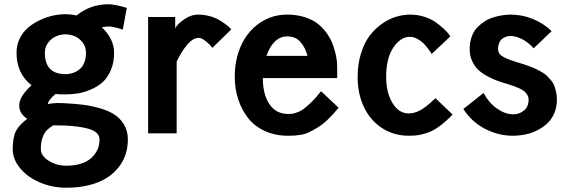

<svg xmlns="http://www.w3.org/2000/svg" viewBox="-20 -630 2695 907"><path d="M191.9 -380.9Q191.9 -279.8 289.1 -279.8Q301.3 -279.8 313.5 -282.2Q325.7 -284.7 339.1 -291.5Q352.5 -298.3 362.8 -309.1Q373 -319.8 379.6 -338.4Q386.2 -356.9 386.2 -380.9Q386.2 -410.2 369.1 -430.9Q352.1 -451.7 331.1 -459.7Q310.1 -467.8 289.1 -467.8Q268.6 -467.8 247.6 -459.7Q226.6 -451.7 209.2 -430.9Q191.9 -410.2 191.9 -380.9ZM70.8 -131.8Q70.8 -174.8 128.9 -227.1Q58.1 -282.7 58.1 -380.9Q58.1 -418 73.7 -449.2Q89.4 -480.5 114.3 -501Q139.2 -521.5 170.4 -535.9Q201.7 -550.3 231.7 -556.6Q261.7 -563 289.1 -563Q313.5 -563 341.8 -557.1Q406.7 -609.9 493.2 -609.9Q521 -609.9 579.1 -592.8L560.1 -490.2Q515.1 -504.9 493.2 -504.9Q483.4 -504.9 460.9 -501Q486.8 -477.5 502.9 -446.5Q519 -415.5 519 -380.9Q519 -334 503.2 -297.6Q487.3 -261.2 463.4 -240.5Q439.5 -219.7 407.2 -206.3Q375 -192.9 346.7 -188.5Q318.4 -184.1 289.1 -184.1Q257.3 -184.1 242.2 -186Q207.5 -156.7 206.1 -137.2Q209.5 -140.1 230.2 -142.1Q251 -144 270 -143.1Q272.9 -143.1 281 -142.6Q289.1 -142.1 291 -142.1Q337.4 -139.6 374 -135Q410.6 -130.4 451.7 -118.7Q492.7 -106.9 520.3 -89.1Q547.9 -71.3 565.9 -41.3Q584 -11.2 584 28.8Q584 66.4 573 99.9Q562 133.3 538.8 162.1Q515.6 190.9 481.9 211.9Q448.2 232.9 399.9 244.9Q351.6 256.8 293 256.8Q227.5 256.8 169.2 232.2Q110.8 207.5 75.4 165Q40 122.6 40 74.2Q40.5 17.1 55.9 -12Q71.3 -41 108.9 -68.8Q70.8 -92.8 70.8 -131.8ZM293 152.8Q369.6 152.8 409.9 117.4Q450.2 82 450.2 28.8Q450.2 10.3 435.8 -2.7Q421.4 -15.6 395 -22.5Q368.7 -29.3 344.2 -32.2Q319.8 -35.2 287.1 -37.1Q265.1 -37.1 250.5 -37.6Q235.8 -38.1 231.9 -38.1Q212.4 -25.9 201.2 -14.9Q189.9 -3.9 181.4 18.8Q172.9 41.5 172.9 74.2Q172.9 106.4 210.4 129.6Q248 152.8 293 152.8Z M679.7 -549.8H807.6V-496.1Q816.9 -515.6 849.4 -538.3Q881.8 -561 916.5 -561Q943.4 -561 969.5 -554Q995.6 -546.9 1013.4 -536.6Q1031.2 -526.4 1045.2 -515.9Q1059.1 -505.4 1065.9 -498L1072.8 -491.2L982.9 -403.8Q979 -409.2 972.2 -417Q965.3 -424.8 948.2 -438Q931.2 -451.2 919.4 -451.2Q891.1 -451.2 863.8 -418.2Q836.4 -385.3 814.5 -338.9V0H679.7Z M1088.9 -269Q1088.9 -348.6 1118.9 -415Q1148.9 -481.4 1206.3 -521.2Q1263.7 -561 1336.9 -561Q1381.3 -561 1418.2 -549.3Q1455.1 -537.6 1479 -519.5Q1502.9 -501.5 1521 -476.6Q1539.1 -451.7 1548.6 -428.7Q1558.1 -405.8 1564 -381.1Q1569.8 -356.4 1571.3 -341.6Q1572.8 -326.7 1572.8 -314.9V-261.2H1221.7Q1221.7 -183.6 1252.9 -137.7Q1284.2 -91.8 1340.8 -91.8Q1352.1 -91.8 1358.2 -92.3Q1364.3 -92.8 1380.9 -98.1Q1397.5 -103.5 1412.1 -113.8Q1426.8 -124 1449.7 -146Q1472.7 -168 1496.6 -199.2L1579.6 -121.1Q1553.7 -89.4 1528.6 -65.4Q1503.4 -41.5 1480.5 -27.6Q1457.5 -13.7 1439.7 -5.1Q1421.9 3.4 1401.6 6.6Q1381.3 9.8 1371.3 10.5Q1361.3 11.2 1345.2 11.2Q1344.2 11.2 1343.8 11.2Q1343.3 11.2 1342.3 11.2Q1341.3 11.2 1340.8 11.2Q1279.8 11.2 1231 -11.2Q1182.1 -33.7 1151.6 -72.8Q1121.1 -111.8 1105 -161.9Q1088.9 -211.9 1088.9 -269ZM1336.9 -458Q1271.5 -458 1238.8 -366.2H1432.6Q1422.4 -405.3 1399.4 -431.6Q1376.5 -458 1336.9 -458Z M2100.1 -468.8 2107.4 -458 2019 -375Q2017.1 -378.4 2013.9 -383.8Q2010.7 -389.2 2000 -403.1Q1989.3 -417 1978 -427.7Q1966.8 -438.5 1949.7 -447.3Q1932.6 -456.1 1916 -456.1Q1872.6 -456.1 1838.4 -405.8Q1804.2 -355.5 1804.2 -266.1Q1804.2 -193.8 1833.7 -144Q1863.3 -94.2 1911.1 -94.2Q1936 -94.2 1963.1 -107.9Q1990.2 -121.6 2037.1 -166L2118.2 -88.9Q2085.4 -55.2 2056.2 -33.7Q2026.9 -12.2 2000.2 -3.2Q1973.6 5.9 1955.1 8.5Q1936.5 11.2 1911.1 11.2Q1839.8 11.2 1784.2 -25.4Q1728.5 -62 1699 -124.8Q1669.4 -187.5 1669.4 -266.1Q1669.4 -325.2 1684.6 -375.2Q1699.7 -425.3 1724.6 -459Q1749.5 -492.7 1782.2 -516.1Q1814.9 -539.6 1849.4 -550.3Q1883.8 -561 1918.5 -561Q1953.1 -561 1985.1 -550.5Q2017.1 -540 2038.3 -524.9Q2059.6 -509.8 2075.9 -494.4Q2092.3 -479 2100.1 -468.8Z M2333 -397Q2333 -385.7 2339.4 -376.7Q2345.7 -367.7 2358.4 -360.8Q2371.1 -354 2383.5 -349.4Q2396 -344.7 2413.6 -338.9Q2418 -337.4 2419.9 -336.9Q2440.4 -330.6 2450.9 -327.4Q2461.4 -324.2 2480.7 -317.1Q2500 -310.1 2510.5 -304.9Q2521 -299.8 2536.9 -291Q2552.7 -282.2 2561.8 -273.7Q2570.8 -265.1 2581.5 -252.7Q2592.3 -240.2 2597.7 -226.8Q2603 -213.4 2606.9 -196Q2610.8 -178.7 2610.8 -159.2Q2610.8 -125.5 2599.1 -96.9Q2587.4 -68.4 2567.1 -48.8Q2546.9 -29.3 2520 -15.4Q2493.2 -1.5 2463.1 4.9Q2433.1 11.2 2400.9 11.2Q2334.5 11.2 2271.2 -21.5Q2208 -54.2 2168.9 -115.2L2264.2 -190.9Q2289.1 -144.5 2327.1 -117.7Q2365.2 -90.8 2402.8 -89.8Q2433.6 -89.8 2455.3 -107.9Q2477.1 -126 2477.1 -159.2Q2477.1 -171.4 2470.9 -181.6Q2464.8 -191.9 2456.8 -198.7Q2448.7 -205.6 2433.6 -212.4Q2418.5 -219.2 2408.4 -222.9Q2398.4 -226.6 2380.9 -231.9Q2350.6 -240.7 2328.6 -248.8Q2306.6 -256.8 2280.5 -271Q2254.4 -285.2 2237.8 -301.5Q2221.2 -317.9 2210 -342.5Q2198.7 -367.2 2198.7 -397Q2198.7 -430.7 2208.7 -457.8Q2218.8 -484.9 2235.8 -502Q2252.9 -519 2272.9 -531.2Q2293 -543.5 2315.7 -549.6Q2338.4 -555.7 2356.4 -558.3Q2374.5 -561 2391.1 -561Q2447.8 -561 2498.3 -540Q2548.8 -519 2585.9 -482.9L2501 -401.9Q2476.6 -429.2 2447.3 -444.6Q2418 -460 2391.1 -460Q2382.3 -460 2373.8 -457.5Q2365.2 -455.1 2355.2 -449Q2345.2 -442.9 2339.1 -429.4Q2333 -416 2333 -397Z"/></svg>

Font: Junction Bold
Style: Bold
Weight: 700
Designer: Caroline Hadilaksono
Foundry: Caroline Hadilaksono
Version: Version 001.001